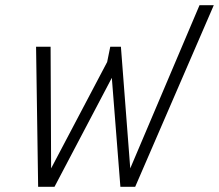

<svg xmlns="http://www.w3.org/2000/svg" viewBox="-20 -720 844 740"><path d="M127 0 119 -540H175L177 -71L393 -481L405 -540H446L482 -71L749 -700H804L501 0H444L411 -420L190 0Z"/></svg>

Font: Kanit ExtraLight
Style: Italic
Weight: 275
Italic angle: -12°
Designer: Katatrad Team
Foundry: CadsonDemak
Version: Version 2.000; ttfautohint (v1.8.3)